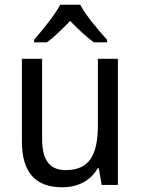

<svg xmlns="http://www.w3.org/2000/svg" viewBox="-20 -786 599 816"><path d="M321 -766H236C213 -722 161 -659 125 -617V-606H179C210 -628 244 -662 278 -697C312 -662 347 -629 379 -606H435V-617C399 -657 344 -721 321 -766ZM481 -536H396V-255C396 -129 361 -63 259 -63C191 -63 159 -106 159 -195V-536H73V-186C73 -56 128 10 245 10C307 10 365 -16 395 -71H400L412 0H481Z"/></svg>

Font: Noto Sans Bengali SemiCondensed
Style: Regular
Weight: 400
Width: 4
Designer: Jelle Bosma - Monotype Design Team
Foundry: Monotype Imaging Inc.
Version: Version 2.003